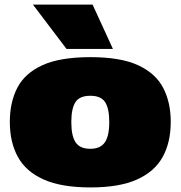

<svg xmlns="http://www.w3.org/2000/svg" viewBox="-20 -810 790 840"><path d="M23 -277Q23 -362 55.5 -425.5Q88 -489 165 -524.5Q242 -560 376 -560Q508 -560 584.5 -524.5Q661 -489 694 -425.5Q727 -362 727 -277Q727 -187 691.5 -123Q656 -59 579 -24.5Q502 10 376 10Q249 10 171.5 -24.5Q94 -59 58.5 -123Q23 -187 23 -277ZM292 -276Q292 -215 311 -187Q330 -159 375 -159Q419 -159 438.5 -187Q458 -215 458 -276Q458 -335 440 -363Q422 -391 375 -391Q328 -391 310 -363Q292 -335 292 -276ZM271 -596 124 -790H385L474 -596Z"/></svg>

Font: Georama Expanded Black
Style: Regular
Weight: 900
Width: 7
Designer: Jean-Baptiste Levee
Foundry: Production Type
Version: Version 1.000